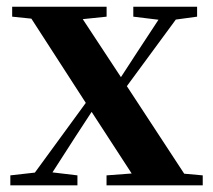

<svg xmlns="http://www.w3.org/2000/svg" viewBox="-20 -556 639 576"><path d="M11 0H212.3V-29.9L128.6 -39.9H99.5L11 -29.9ZM56.7 0H112.4L206.3 -146L301.5 -291.7H306.2L284.4 -311.7ZM299.6 0H588.2V-29.9L474.6 -40.2H437.4L299.6 -29.9ZM318.1 -239.8 535.7 -535.7H481L391.3 -399.1L301.8 -261.5H296.2ZM398.1 0H555.5L349 -315.2L203.8 -535.7H51.1L247.7 -231.4ZM16.5 -506 125.2 -494.8H191.7L299.8 -506V-535.7H16.5ZM379.9 -506 466 -495.5H494.2L571.3 -506V-535.7H379.9Z"/></svg>

Font: Source Han Serif TW VF
Style: Regular
Weight: 250
Designer: Ryoko NISHIZUKA 西塚涼子 (kana & ideographs); Frank Grießhammer (Latin, Greek & Cyrillic); Wenlong ZHANG 张文龙 (bopomofo); San
Foundry: Adobe
Version: Version 2.002;hotconv 1.1.0;makeotfexe 2.6.0